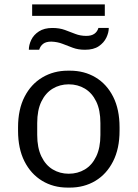

<svg xmlns="http://www.w3.org/2000/svg" viewBox="-20 -842 625 872"><path d="M287 10Q222 10 171 -21Q120 -52 91 -109.5Q62 -167 62 -248V-264Q62 -345 91.5 -402.5Q121 -460 172.5 -490.5Q224 -521 288 -521H298Q363 -521 414 -490.5Q465 -460 494 -402.5Q523 -345 523 -264V-248Q523 -167 493.5 -109Q464 -51 413 -20.5Q362 10 297 10ZM292 -53Q333 -53 365.5 -72.5Q398 -92 417 -131.5Q436 -171 436 -229V-283Q436 -342 417 -381Q398 -420 365.5 -439.5Q333 -459 292 -459Q252 -459 219.5 -439.5Q187 -420 168 -381Q149 -342 149 -283V-229Q149 -171 168 -131.5Q187 -92 219.5 -72.5Q252 -53 292 -53ZM111 -616Q111 -638 122 -661Q133 -684 157 -699.5Q181 -715 218 -715Q250 -715 274.5 -706Q299 -697 322 -688Q345 -679 372 -679Q395 -679 408.5 -688.5Q422 -698 427 -715H474Q474 -694 463 -671Q452 -648 428.5 -632Q405 -616 366 -616Q335 -616 311 -625Q287 -634 264 -643Q241 -652 213 -653Q189 -653 176 -643Q163 -633 158 -616ZM126 -770V-822H456V-770Z"/></svg>

Font: Chivo Medium Light
Style: Regular
Weight: 300
Version: Version 2.002